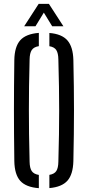

<svg xmlns="http://www.w3.org/2000/svg" viewBox="-20 -978 460 1004"><path d="M183.1 6Q115.8 0.9 85.9 -32.3Q56.1 -65.6 54.9 -135.6Q53.9 -211.5 53.4 -276.3Q52.9 -341.1 52.9 -402.2Q52.9 -463.4 53.4 -527.1Q53.9 -590.9 54.9 -664.1Q56.1 -734 85.9 -767.5Q115.8 -800.9 183.1 -806V-736.7Q156.8 -732.4 146 -716.3Q135.3 -700.1 134.8 -666.9Q132.7 -591.4 131.9 -527.5Q131.1 -463.5 131.1 -403.1Q131.1 -342.6 131.9 -277.2Q132.7 -211.8 134.8 -132.8Q135.3 -99.2 146 -83.4Q156.8 -67.6 183.1 -63.3ZM238.2 5.6V-63.6Q264.1 -67.9 274.4 -83.7Q284.7 -99.6 285.2 -132.8Q287.3 -210.1 288.4 -274.7Q289.4 -339.2 289.4 -399.6Q289.4 -460.1 288.4 -524.9Q287.3 -589.7 285.2 -666.9Q284.7 -700.1 274.4 -716.1Q264.1 -732.1 238.2 -736.4V-805.6Q303.2 -800.4 332.6 -766.7Q361.9 -733 363.7 -664.1Q365.3 -590.8 366.1 -527.1Q366.9 -463.3 366.9 -402.1Q366.9 -340.9 366.1 -276.1Q365.3 -211.4 363.7 -135.6Q361.9 -66.2 332.6 -33.1Q303.2 -0.1 238.2 5.6ZM106.4 -840.6 182.2 -957.7H235.8L311.6 -840.6H252.9L209.2 -912L165.5 -840.6Z"/></svg>

Font: Big Shoulders Stencil Text Thin
Style: Regular
Weight: 100
Designer: Patric King
Foundry: XO Type Co
Version: Version 2.001